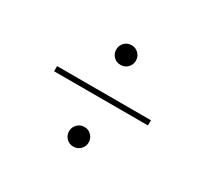

<svg xmlns="http://www.w3.org/2000/svg" viewBox="-98 -600 753 707"><g transform="rotate(30 279.0 -246.5)"><path d="M279.5 -115Q297 -115 309 -102.5Q321 -90 321 -73Q321 -56 309 -43.8Q297 -31.5 279 -31.5Q261 -31.5 249.2 -43.8Q237.5 -56 237.5 -73Q237.5 -90 249.5 -102.5Q261.5 -115 279.5 -115ZM279.5 -462.5Q297 -462.5 309 -450.2Q321 -438 321 -421Q321 -403.5 309 -391.2Q297 -379 279 -379Q261 -379 249.2 -391.2Q237.5 -403.5 237.5 -420.5Q237.5 -438 249.5 -450.2Q261.5 -462.5 279.5 -462.5ZM79.5 -258.5H478.5V-236.5H79.5Z"/></g></svg>

Font: Newsreader 60pt ExtraLight
Style: Regular
Weight: 250
Designer: Hugues Gentile
Foundry: Production Type
Version: Version 1.003